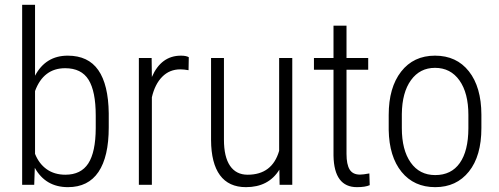

<svg xmlns="http://www.w3.org/2000/svg" viewBox="-20 -770 2079 800"><path d="M433.1 -239.3Q433.1 -117.2 390.4 -53.7Q347.7 9.8 263.2 9.8Q169.9 9.8 125 -70.8L122.6 0H72.3V-750H126V-454.6Q170.4 -538.1 262.2 -538.1Q347.7 -538.1 389.6 -477.8Q431.6 -417.5 433.1 -297.9ZM378.9 -288.6Q378.9 -389.2 349.1 -437.5Q319.3 -485.8 251.5 -485.8Q161.1 -485.8 126 -390.6V-128.9Q142.6 -87.4 174.8 -64.7Q207 -42 252.4 -42Q317.4 -42 347.9 -89.1Q378.4 -136.2 378.9 -235.8Z M765.6 -477.5Q746.1 -481 731.4 -481Q686.5 -481 656 -450.2Q625.5 -419.4 612.8 -364.7V0H558.6V-528.3H611.8L612.8 -449.2Q651.4 -538.1 733.9 -538.1Q755.4 -538.1 766.6 -531.7Z M1144 -63Q1099.1 9.8 1004.9 9.8Q933.1 9.8 896.5 -40Q859.9 -89.8 859.4 -186.5V-528.3H913.1V-188Q913.1 -116.2 938.5 -79.1Q963.9 -42 1011.7 -42Q1114.3 -42 1143.1 -141.6V-528.3H1197.8V0H1145Z M1423.8 -663.1V-528.3H1514.2V-479.5H1423.8V-128.4Q1423.8 -85 1436.8 -63.7Q1449.7 -42.5 1480 -42.5Q1493.2 -42.5 1519 -47.4L1520.5 1.5Q1502 9.8 1467.3 9.8Q1372.1 9.8 1369.6 -121.1V-479.5H1288.1V-528.3H1369.6V-663.1Z M1599.6 -291Q1599.6 -405.3 1651.4 -471.7Q1703.1 -538.1 1792.5 -538.1Q1882.3 -538.1 1933.8 -472.7Q1985.4 -407.2 1985.8 -292.5V-236.3Q1985.8 -120.1 1933.8 -55.2Q1881.8 9.8 1793.5 9.8Q1705.1 9.8 1653.3 -53.7Q1601.6 -117.2 1599.6 -228.5ZM1654.3 -236.3Q1654.3 -145 1691.2 -92.8Q1728 -40.5 1793.5 -40.5Q1860.4 -40.5 1895.8 -90.8Q1931.2 -141.1 1931.6 -234.9V-291Q1931.6 -382.3 1894.5 -434.8Q1857.4 -487.3 1792.5 -487.3Q1729.5 -487.3 1692.4 -436Q1655.3 -384.8 1654.3 -294.9Z"/></svg>

Font: Roboto Condensed Light
Style: Regular
Weight: 300
Designer: Google
Version: Version 2.134; 2016